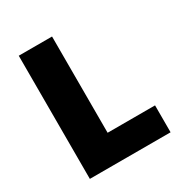

<svg xmlns="http://www.w3.org/2000/svg" viewBox="-167 -932 916 964"><g transform="rotate(-30 291.0 -450.0)"><path d="M77 -93V-807H270V-249H545V-93Z"/></g></svg>

Font: Noto Sans Kannada UI Black
Style: Regular
Weight: 900
Designer: Jelle Bosma - Monotype Design Team
Foundry: Monotype Imaging Inc.
Version: Version 2.005; ttfautohint (v1.8.4.7-5d5b)